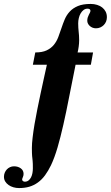

<svg xmlns="http://www.w3.org/2000/svg" viewBox="-20 -725 560 970"><path d="M439 -397.9H361.8Q343.8 -310.1 329.1 -234.1Q314.5 -158.2 300 -94.7Q285.6 -31.2 270.8 19.8Q255.9 70.8 237.8 109.4Q223.6 138.7 207.5 160.6Q191.4 182.6 170.9 197.3Q151.4 211.4 128.2 218.3Q105 225.1 76.2 225.1Q61.5 225.1 47.9 221.2Q34.2 217.3 23.4 209.7Q12.7 202.1 6.3 191.7Q0 181.2 0 168Q0 157.2 3.9 147.7Q7.8 138.2 14.6 130.9Q21.5 123.5 30.8 119.4Q40 115.2 50.8 115.2Q70.8 115.2 85 125.5Q99.1 135.7 99.1 153.8Q99.1 162.1 95.5 169.9Q91.8 177.7 91.8 183.1Q91.8 186 95.7 189.5Q99.6 192.9 105 192.9Q116.2 192.9 124 186.8Q131.8 180.7 136.7 171.1Q141.6 161.6 143.8 149.7Q146 137.7 146 126Q146 112.3 145.8 103.3Q145.5 94.2 144.8 87.6Q144 81.1 143.6 75.7Q143.1 70.3 142.3 63.5Q141.6 56.6 141.4 46.9Q141.1 37.1 141.1 22Q141.1 0.5 144.8 -30.5Q148.4 -61.5 154.5 -97.7Q160.6 -133.8 168.7 -173.6Q176.8 -213.4 185.1 -252.7Q193.4 -292 201.7 -329.3Q210 -366.7 216.8 -397.9H146L158.2 -460Q193.4 -460 215.6 -470.5Q237.8 -481 252 -498.3Q266.1 -515.6 274.4 -537.6Q282.7 -559.6 290.3 -582.5Q297.9 -605.5 307.1 -627.4Q316.4 -649.4 332.5 -666.7Q348.6 -684.1 373.8 -694.6Q398.9 -705.1 438 -705.1Q455.6 -705.1 470.5 -700.4Q485.4 -695.8 496.3 -687.3Q507.3 -678.7 513.7 -666.3Q520 -653.8 520 -638.2Q520 -626.5 515.9 -616.2Q511.7 -606 504.2 -598.4Q496.6 -590.8 486.6 -586.4Q476.6 -582 464.8 -582Q455.6 -582 447.5 -585.2Q439.5 -588.4 433.6 -593.8Q427.7 -599.1 424.3 -606Q420.9 -612.8 420.9 -620.1Q420.9 -629.4 423.3 -637Q425.8 -644.5 429 -650.6Q432.1 -656.7 434.6 -661.6Q437 -666.5 437 -670.9Q437 -675.3 433.3 -678.2Q429.7 -681.2 421.9 -681.2Q411.1 -681.2 402.3 -674.6Q393.6 -668 387.5 -657.5Q381.3 -647 378.2 -633.8Q375 -620.6 375 -606.9Q375 -594.7 375.7 -584.7Q376.5 -574.7 377.4 -564.9Q378.4 -555.2 379.2 -544.9Q379.9 -534.7 379.9 -522Q379.9 -506.8 377.7 -490.5Q375.5 -474.1 372.1 -460H450.2Z"/></svg>

Font: Tai Heritage Pro
Style: Bold
Weight: 700
Designer: Faah Baccam, Walt Agee, Victor Gaultney, Annie Olsen, Eric Hays
Foundry: SIL International
Version: Version 2.600